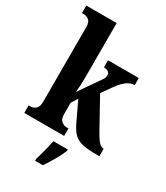

<svg xmlns="http://www.w3.org/2000/svg" viewBox="-236 -858 1017 1177"><g transform="rotate(30 272.5 -269.5)"><path d="M13 -53H25Q45 -53 62 -66.5Q79 -80 79 -118V-646Q79 -681 62 -694Q45 -707 25 -707H13V-760H228V-378Q228 -348 226.5 -317.5Q225 -287 223 -270L323 -414Q334 -428 336.5 -437.5Q339 -447 339 -457Q339 -470 327 -478Q315 -486 296 -486V-536H514V-486Q485 -486 457.5 -465.5Q430 -445 399 -400L355 -337L465 -138Q489 -94 506.5 -73.5Q524 -53 541 -53H544V0H533Q464 0 426.5 -8Q389 -16 365.5 -38Q342 -60 320 -106L256 -241L228 -196V-118Q228 -81 245 -67Q262 -53 281 -53H295V0H13ZM217 208Q223 186 224 184Q247 102 254 61H356V71Q345 100 321 142Q297 184 272 221H217Z"/></g></svg>

Font: Noto Serif CondExtraBold
Style: Regular
Weight: 800
Width: 3
Designer: Monotype Design Team
Foundry: Monotype Imaging Inc.
Version: Version 1.001